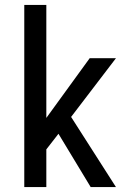

<svg xmlns="http://www.w3.org/2000/svg" viewBox="-20 -755 540 775"><path d="M346 0 216 -215 167 -152V0H78V-735H167V-279L342 -520H448L267 -283L448 0Z"/></svg>

Font: Iosevka Fixed Medium
Style: Regular
Weight: 500
Monospace: yes
Designer: Belleve Invis
Foundry: Belleve Invis
Version: Version 32.3.0